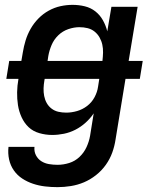

<svg xmlns="http://www.w3.org/2000/svg" viewBox="-20 -548 640 791"><path d="M217 223Q191 223 165.5 220Q140 217 116 209Q92 201 71.5 187.5Q51 174 37 154Q23 134 17.5 109Q12 84 15 57H122Q120 76 128 91.5Q136 107 150 116Q164 125 181.5 128Q199 131 217 131Q241 131 265 123.5Q289 116 307.5 98.5Q326 81 336.5 58Q347 35 351 12L366 -81Q352 -60 332.5 -42.5Q313 -25 290.5 -13.5Q268 -2 243.5 3Q219 8 195 8Q168 8 142 0.5Q116 -7 98 -24Q80 -41 69 -65Q58 -89 54 -115Q50 -141 50.5 -168Q51 -195 56 -223H6L18 -297H68L74 -332Q78 -357 85.5 -381.5Q93 -406 106 -429Q119 -452 138 -471.5Q157 -491 180.5 -504Q204 -517 229 -522.5Q254 -528 279 -528Q305 -528 329.5 -522Q354 -516 373 -501Q392 -486 404 -464.5Q416 -443 422 -419L439 -520H547L510 -297H568L556 -223H497L456 27Q452 54 442.5 80.5Q433 107 416 131Q399 155 375.5 173.5Q352 192 326 203Q300 214 272 218.5Q244 223 217 223ZM176 -297H402Q404 -314 404.5 -331Q405 -348 401.5 -364Q398 -380 390 -394Q382 -408 369.5 -418Q357 -428 341 -432Q325 -436 307 -436Q285 -436 261.5 -428Q238 -420 220 -402.5Q202 -385 192.5 -362.5Q183 -340 179 -317ZM253 -84Q275 -84 297.5 -90.5Q320 -97 339 -111.5Q358 -126 369.5 -147.5Q381 -169 384 -191L389 -223H164L163 -217Q160 -200 159.5 -184Q159 -168 162 -152.5Q165 -137 172.5 -123.5Q180 -110 192.5 -100.5Q205 -91 220.5 -87.5Q236 -84 253 -84Z"/></svg>

Font: Iosevka SS04 SmBd Ex Obl
Style: Regular
Weight: 600
Width: 7
Italic angle: -9°
Monospace: yes
Designer: Belleve Invis
Foundry: Belleve Invis
Version: Version 19.0.0; ttfautohint (v1.8.4)